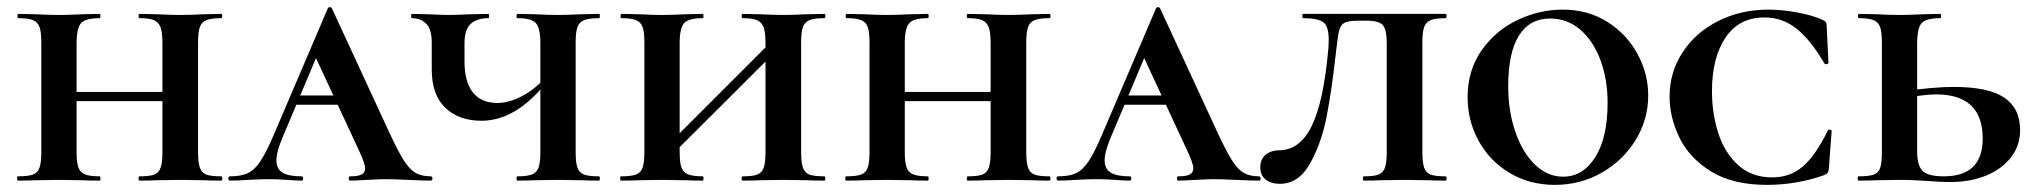

<svg xmlns="http://www.w3.org/2000/svg" viewBox="-20 -507 5720 539"><path d="M372 -456Q369 -456 369 -462Q369 -468 372 -468L420 -467Q460 -465 487 -465Q511 -465 553 -467L601 -468Q604 -468 604 -462Q604 -456 601 -456Q573 -456 559.5 -450.5Q546 -445 541 -431Q536 -417 536 -387V-81Q536 -51 541 -36.5Q546 -22 559 -17Q572 -12 601 -12Q604 -12 604 -6Q604 0 601 0Q570 0 553 -1L487 -2L420 -1Q403 0 372 0Q369 0 369 -6Q369 -12 372 -12Q400 -12 413 -17Q426 -22 431 -36.5Q436 -51 436 -81V-385Q436 -415 431 -429.5Q426 -444 413 -450Q400 -456 372 -456ZM143 -249H482V-223H143ZM32 -456Q29 -456 29 -462Q29 -468 32 -468L80 -467Q120 -465 145 -465Q172 -465 212 -467L260 -468Q262 -468 262 -462Q262 -456 260 -456Q220 -456 207.5 -442Q195 -428 195 -385V-81Q195 -51 200 -37Q205 -23 218.5 -17.5Q232 -12 260 -12Q262 -12 262 -6Q262 0 260 0Q229 0 212 -1L145 -2L80 -1Q62 0 30 0Q28 0 28 -6Q28 -12 30 -12Q59 -12 72.5 -17Q86 -22 91 -36.5Q96 -51 96 -81V-387Q96 -417 91 -431Q86 -445 72.5 -450.5Q59 -456 32 -456Z M812 -239H995L1002 -213H797ZM1189 0Q1168 0 1126 -2Q1082 -4 1064 -4Q1047 -4 1011 -2Q977 0 963 0Q959 0 959 -6Q959 -12 963 -12Q986 -12 995.5 -17.5Q1005 -23 1005 -34Q1005 -48 988 -84L861 -357L905 -434L774 -123Q756 -81 756 -57Q756 -33 773 -22.5Q790 -12 826 -12Q831 -12 831 -6Q831 0 826 0Q812 0 786 -2Q758 -4 734 -4Q709 -4 675 -2Q645 0 626 0Q621 0 621 -6Q621 -12 626 -12Q657 -12 676 -21Q695 -30 711.5 -55Q728 -80 750 -132L900 -483Q902 -487 906 -487Q910 -487 912 -483L1072 -137Q1097 -83 1113.5 -57Q1130 -31 1147 -21.5Q1164 -12 1189 -12Q1194 -12 1194 -6Q1194 0 1189 0Z M1192 -312V-387Q1192 -426 1176 -441Q1160 -456 1137 -456Q1134 -456 1134 -462Q1134 -468 1137 -468L1181 -467Q1223 -465 1240 -465Q1258 -465 1302 -467L1351 -468Q1353 -468 1353 -462Q1353 -456 1351 -456Q1320 -456 1302 -440.5Q1284 -425 1284 -385V-335Q1284 -277 1307.5 -247.5Q1331 -218 1376 -218Q1413 -218 1454 -242Q1495 -266 1524 -306L1529 -295Q1436 -168 1332 -168Q1268 -168 1230 -204.5Q1192 -241 1192 -312ZM1433 -12Q1461 -12 1474 -17.5Q1487 -23 1492 -37Q1497 -51 1497 -81V-385Q1497 -428 1484.5 -442Q1472 -456 1433 -456Q1430 -456 1430 -462Q1430 -468 1433 -468L1480 -467Q1522 -465 1547 -465Q1572 -465 1612 -467L1662 -468Q1664 -468 1664 -462Q1664 -456 1662 -456Q1634 -456 1620 -450.5Q1606 -445 1601 -431Q1596 -417 1596 -387V-81Q1596 -51 1601 -36.5Q1606 -22 1619.5 -17Q1633 -12 1662 -12Q1664 -12 1664 -6Q1664 0 1662 0Q1630 0 1612 -1L1547 -2L1480 -1Q1463 0 1433 0Q1430 0 1430 -6Q1430 -12 1433 -12Z M2065 -456Q2062 -456 2062 -462Q2062 -468 2065 -468L2113 -467Q2153 -465 2180 -465Q2204 -465 2246 -467L2294 -468Q2297 -468 2297 -462Q2297 -456 2294 -456Q2266 -456 2252.5 -450.5Q2239 -445 2234 -431Q2229 -417 2229 -387V-81Q2229 -51 2234 -36.5Q2239 -22 2252 -17Q2265 -12 2294 -12Q2297 -12 2297 -6Q2297 0 2294 0Q2263 0 2246 -1L2180 -2L2113 -1Q2096 0 2065 0Q2062 0 2062 -6Q2062 -12 2065 -12Q2093 -12 2106 -17Q2119 -22 2124 -36.5Q2129 -51 2129 -81V-385Q2129 -415 2124 -429.5Q2119 -444 2106 -450Q2093 -456 2065 -456ZM1828 -73 2175 -420 2195 -400 1847 -53ZM1725 -456Q1722 -456 1722 -462Q1722 -468 1725 -468L1773 -467Q1813 -465 1838 -465Q1865 -465 1905 -467L1953 -468Q1955 -468 1955 -462Q1955 -456 1953 -456Q1913 -456 1900.5 -442Q1888 -428 1888 -385V-81Q1888 -51 1893 -37Q1898 -23 1911.5 -17.5Q1925 -12 1953 -12Q1955 -12 1955 -6Q1955 0 1953 0Q1922 0 1905 -1L1838 -2L1773 -1Q1755 0 1723 0Q1721 0 1721 -6Q1721 -12 1723 -12Q1752 -12 1765.5 -17Q1779 -22 1784 -36.5Q1789 -51 1789 -81V-387Q1789 -417 1784 -431Q1779 -445 1765.5 -450.5Q1752 -456 1725 -456Z M2697 -456Q2694 -456 2694 -462Q2694 -468 2697 -468L2745 -467Q2785 -465 2812 -465Q2836 -465 2878 -467L2926 -468Q2929 -468 2929 -462Q2929 -456 2926 -456Q2898 -456 2884.5 -450.5Q2871 -445 2866 -431Q2861 -417 2861 -387V-81Q2861 -51 2866 -36.5Q2871 -22 2884 -17Q2897 -12 2926 -12Q2929 -12 2929 -6Q2929 0 2926 0Q2895 0 2878 -1L2812 -2L2745 -1Q2728 0 2697 0Q2694 0 2694 -6Q2694 -12 2697 -12Q2725 -12 2738 -17Q2751 -22 2756 -36.5Q2761 -51 2761 -81V-385Q2761 -415 2756 -429.5Q2751 -444 2738 -450Q2725 -456 2697 -456ZM2468 -249H2807V-223H2468ZM2357 -456Q2354 -456 2354 -462Q2354 -468 2357 -468L2405 -467Q2445 -465 2470 -465Q2497 -465 2537 -467L2585 -468Q2587 -468 2587 -462Q2587 -456 2585 -456Q2545 -456 2532.5 -442Q2520 -428 2520 -385V-81Q2520 -51 2525 -37Q2530 -23 2543.5 -17.5Q2557 -12 2585 -12Q2587 -12 2587 -6Q2587 0 2585 0Q2554 0 2537 -1L2470 -2L2405 -1Q2387 0 2355 0Q2353 0 2353 -6Q2353 -12 2355 -12Q2384 -12 2397.5 -17Q2411 -22 2416 -36.5Q2421 -51 2421 -81V-387Q2421 -417 2416 -431Q2411 -445 2397.5 -450.5Q2384 -456 2357 -456Z M3137 -239H3320L3327 -213H3122ZM3514 0Q3493 0 3451 -2Q3407 -4 3389 -4Q3372 -4 3336 -2Q3302 0 3288 0Q3284 0 3284 -6Q3284 -12 3288 -12Q3311 -12 3320.5 -17.5Q3330 -23 3330 -34Q3330 -48 3313 -84L3186 -357L3230 -434L3099 -123Q3081 -81 3081 -57Q3081 -33 3098 -22.5Q3115 -12 3151 -12Q3156 -12 3156 -6Q3156 0 3151 0Q3137 0 3111 -2Q3083 -4 3059 -4Q3034 -4 3000 -2Q2970 0 2951 0Q2946 0 2946 -6Q2946 -12 2951 -12Q2982 -12 3001 -21Q3020 -30 3036.5 -55Q3053 -80 3075 -132L3225 -483Q3227 -487 3231 -487Q3235 -487 3237 -483L3397 -137Q3422 -83 3438.5 -57Q3455 -31 3472 -21.5Q3489 -12 3514 -12Q3519 -12 3519 -6Q3519 0 3514 0Z M3734 -389 3731 -365Q3719 -256 3704.5 -181Q3690 -106 3658 -48.5Q3626 9 3573 9Q3548 9 3533 -3Q3518 -15 3518 -37Q3518 -60 3533 -72.5Q3548 -85 3570 -85Q3629 -85 3662.5 -153.5Q3696 -222 3709 -370Q3710 -380 3710 -396Q3710 -433 3695 -444.5Q3680 -456 3638 -456Q3636 -456 3636 -462Q3636 -468 3638 -468H4038Q4041 -468 4041 -462Q4041 -456 4038 -456Q4010 -456 3996.5 -450.5Q3983 -445 3978 -431Q3973 -417 3973 -387V-81Q3973 -51 3978 -36.5Q3983 -22 3996 -17Q4009 -12 4038 -12Q4041 -12 4041 -6Q4041 0 4038 0Q4007 0 3990 -1L3924 -2L3856 -1Q3839 0 3809 0Q3806 0 3806 -6Q3806 -12 3809 -12Q3837 -12 3850 -17Q3863 -22 3868 -36.5Q3873 -51 3873 -81V-385Q3873 -424 3862 -436.5Q3851 -449 3816 -449H3800Q3771 -449 3759 -445Q3747 -441 3742 -429Q3737 -417 3734 -389Z M4100 -234Q4100 -310 4139.5 -366Q4179 -422 4240.5 -451Q4302 -480 4367 -480Q4438 -480 4492.5 -445.5Q4547 -411 4577 -355.5Q4607 -300 4607 -239Q4607 -172 4572 -114.5Q4537 -57 4477 -22.5Q4417 12 4345 12Q4274 12 4218 -21.5Q4162 -55 4131 -111.5Q4100 -168 4100 -234ZM4493 -218Q4493 -284 4473 -338Q4453 -392 4416.5 -423.5Q4380 -455 4332 -455Q4274 -455 4244 -407Q4214 -359 4214 -265Q4214 -194 4234.5 -135.5Q4255 -77 4290 -44Q4325 -11 4368 -11Q4424 -11 4458.5 -66Q4493 -121 4493 -218Z M5097 -451Q5104 -448 5106 -444.5Q5108 -441 5108 -434L5113 -331Q5113 -328 5108 -327Q5103 -326 5101 -330Q5063 -395 5023.5 -426.5Q4984 -458 4933 -458Q4862 -458 4824 -401.5Q4786 -345 4786 -251Q4786 -189 4803.5 -134Q4821 -79 4859 -44Q4897 -9 4955 -9Q5006 -9 5041.5 -40Q5077 -71 5111 -140Q5112 -144 5117 -143Q5122 -142 5122 -139L5114 -33Q5113 -25 5111 -22Q5109 -19 5100 -15Q5023 12 4940 12Q4844 12 4783 -26Q4722 -64 4694.5 -121Q4667 -178 4667 -236Q4667 -304 4703.5 -360Q4740 -416 4803.5 -448Q4867 -480 4945 -480Q4982 -480 5025.5 -472Q5069 -464 5097 -451Z M5437 -12Q5546 -12 5546 -118Q5546 -242 5415 -242Q5378 -242 5316 -229L5314 -250Q5410 -263 5464 -263Q5562 -263 5606.5 -233Q5651 -203 5651 -142Q5651 -99 5626 -66Q5601 -33 5556.5 -14.5Q5512 4 5455 4Q5428 4 5390 1Q5376 0 5355.5 -1Q5335 -2 5311 -2L5247 -1Q5229 0 5197 0Q5195 0 5195 -6Q5195 -12 5197 -12Q5227 -12 5240.5 -17Q5254 -22 5258.5 -36.5Q5263 -51 5263 -81V-387Q5263 -417 5258 -431Q5253 -445 5239.5 -450.5Q5226 -456 5199 -456Q5196 -456 5196 -462Q5196 -468 5199 -468L5247 -467Q5287 -465 5312 -465Q5339 -465 5379 -467L5427 -468Q5429 -468 5429 -462Q5429 -456 5427 -456Q5387 -456 5374.5 -442Q5362 -428 5362 -385V-81Q5362 -43 5377 -27.5Q5392 -12 5437 -12Z"/></svg>

Font: Cormorant Unicase
Style: Bold
Weight: 700
Designer: Christian Thalmann (Catharsis Fonts)
Foundry: Catharsis Fonts
Version: Version 4.000